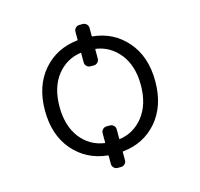

<svg xmlns="http://www.w3.org/2000/svg" viewBox="-128 -991 1256 1207"><g transform="rotate(-15 500.0 -387.5)"><path d="M452.1 -93.8Q456.1 -92.8 456.1 -97.7V-158.2Q456.1 -171.9 466.3 -182.1Q476.6 -192.4 491.2 -192.4H512.7Q527.3 -192.4 537.6 -182.1Q547.9 -171.9 547.9 -158.2V-97.7Q547.9 -92.8 551.8 -93.8Q644.5 -107.4 705.1 -183.6Q766.6 -262.7 766.6 -387.7Q766.6 -512.7 705.1 -590.8Q644.5 -667 551.8 -680.7Q547.9 -681.6 547.9 -677.7V-617.2Q547.9 -603.5 537.6 -593.3Q527.3 -583 512.7 -583H491.2Q476.6 -583 466.3 -593.3Q456.1 -603.5 456.1 -617.2V-677.7Q456.1 -681.6 452.1 -680.7Q358.4 -667 297.9 -590.8Q237.3 -512.7 237.3 -387.7Q237.3 -262.7 297.9 -183.6Q358.4 -107.4 452.1 -93.8ZM547.9 -765.6Q547.9 -761.7 551.8 -761.7Q687.5 -748 773.4 -648.4Q860.4 -547.9 860.4 -387.7Q860.4 -227.5 774.4 -127Q688.5 -27.3 551.8 -13.7Q547.9 -13.7 547.9 -9.8V43Q547.9 57.6 537.6 67.9Q527.3 78.1 512.7 78.1H491.2Q476.6 78.1 466.3 67.9Q456.1 57.6 456.1 43V-9.8Q456.1 -13.7 452.1 -13.7Q316.4 -27.3 229.5 -127Q142.6 -227.5 142.6 -387.7Q142.6 -547.9 229.5 -648.4Q315.4 -747.1 452.1 -761.7Q456.1 -761.7 456.1 -765.6V-818.4Q456.1 -832 466.3 -842.3Q476.6 -852.5 491.2 -852.5H512.7Q527.3 -852.5 537.6 -842.3Q547.9 -832 547.9 -818.4Z"/></g></svg>

Font: Rounded-L Mgen+ 2m regular
Style: Regular
Weight: 400
Designer: [Source Han Sans]
Ryoko NISHIZUKA  (kana & ideographs); Paul D. Hunt (Latin, Greek & Cyrillic); Wenlong ZHANG  (bopomofo
Version: Version 1.059.20150602